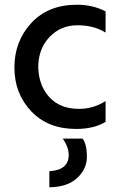

<svg xmlns="http://www.w3.org/2000/svg" viewBox="-20 -536 511 813"><path d="M330 51Q348 76 348 127.5Q348 179 307 217.5Q266 256 189 257V189Q271 184 271 120Q271 88 246 51ZM302 10Q183 10 112 -65Q41 -140 41 -250.5Q41 -361 112.5 -438.5Q184 -516 306 -516Q372 -516 427 -488V-398Q378 -429 307.5 -429Q237 -429 189.5 -379Q142 -329 142 -251Q144 -174 189 -124.5Q234 -75 315 -75Q375 -75 427 -108V-20Q378 10 302 10Z"/></svg>

Font: Hind Colombo Medium
Style: Regular
Weight: 500
Designer: Jyotish Sonowal, Aditi Pimprikar
Foundry: Indian Type Foundry
Version: Version 1.000;PS 1.0;hotconv 1.0.86;makeotf.lib2.5.63406; tt